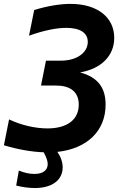

<svg xmlns="http://www.w3.org/2000/svg" viewBox="-35 -762 657 978"><path d="M373 -393.1C481.9 -412.1 546.9 -478.5 546.9 -569.3C546.9 -673.3 461.4 -742.2 324.2 -742.2C271.5 -742.2 207 -731.9 139.2 -710.9L112.8 -580.1C184.6 -606 250.5 -620.1 302.7 -620.1C373.5 -620.1 412.1 -594.2 412.1 -548.8C412.1 -493.7 356.4 -453.1 275.9 -453.1H199.2L173.8 -326.2H251C321.3 -326.2 366.2 -295.4 366.2 -229C366.2 -156.2 312 -107.9 206.5 -107.9C144.5 -107.9 71.8 -124.5 11.2 -153.8L-15.1 -22C57.1 -0.5 126 11.7 187.5 13.7C202.1 41 208 58.6 208 73.7C208 106 182.6 124 140.1 124C115.7 124 88.9 118.2 61 106.9L47.4 183.1C78.6 191.4 113.8 195.8 142.6 195.8C231.4 195.8 284.2 154.3 284.2 90.8C284.2 64.5 275.4 38.6 257.3 11.7C410.2 -4.9 502.9 -96.2 502.9 -229C502.9 -314 464.8 -368.2 373 -393.1Z"/></svg>

Font: Hack
Style: Bold Oblique
Weight: 700
Italic angle: -12°
Monospace: yes
Designer: Christopher Simpkins
Foundry: Christopher Simpkins
Version: Version 2.010